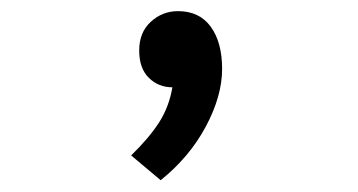

<svg xmlns="http://www.w3.org/2000/svg" viewBox="-20 -167 626 336"><path d="M261.2 148.4 209.5 105Q240.7 74.7 258.3 47.4Q275.9 20 281.7 -14.2Q257.3 -14.2 240.5 -30.8Q223.6 -47.4 223.6 -78.6Q223.6 -110.4 243.9 -128.9Q264.2 -147.5 291.5 -147.5Q329.1 -147.5 348.9 -120.1Q368.7 -92.8 368.7 -46.4Q368.7 1 340.3 54.2Q312 107.4 261.2 148.4Z"/></svg>

Font: Cascadia Mono PL
Style: Regular
Weight: 400
Monospace: yes
Designer: Aaron Bell
Foundry: Saja Typeworks
Version: Version 2404.023; ttfautohint (v1.8.4)